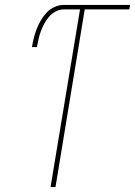

<svg xmlns="http://www.w3.org/2000/svg" viewBox="-20 -755 545 775"><path d="M184 0 303 -717H237Q221 -717 205.5 -709Q190 -701 178.5 -688Q167 -675 159 -660Q151 -645 145 -629Q139 -613 135.5 -597Q132 -581 129 -565H109Q112 -583 116.5 -601.5Q121 -620 128 -638Q135 -656 145 -673Q155 -690 168.5 -704.5Q182 -719 200.5 -727Q219 -735 237 -735H505L502 -717H322L204 0Z"/></svg>

Font: Iosevka SS04 Thin Oblique
Style: Regular
Weight: 100
Italic angle: -9°
Monospace: yes
Designer: Belleve Invis
Foundry: Belleve Invis
Version: Version 19.0.0; ttfautohint (v1.8.4)